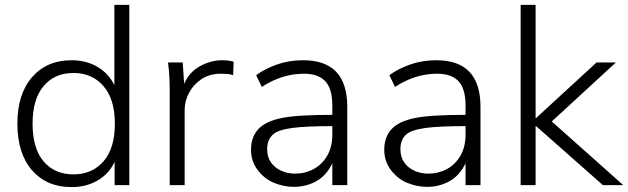

<svg xmlns="http://www.w3.org/2000/svg" viewBox="-20 -756 2565 784"><path d="M272 8Q171 8 111 -60.5Q51 -129 51 -251Q51 -372 111 -441Q171 -510 272 -510Q332 -510 378 -483Q424 -456 447 -408V-736H508V0H448V-95Q425 -46 378.5 -19Q332 8 272 8ZM280 -44Q356 -44 402.5 -97Q449 -150 449 -251Q449 -351 402.5 -404.5Q356 -458 280 -458Q203 -458 158 -404.5Q113 -351 113 -251Q113 -150 158 -97Q203 -44 280 -44Z M673 0V-384Q673 -412 671.5 -442.5Q670 -473 666 -501H726L732 -414Q753 -462 797 -486Q841 -510 888 -510Q901 -510 912.5 -508.5Q924 -507 934 -504L932 -449Q921 -453 908.5 -454Q896 -455 882 -455Q836 -455 803 -433Q770 -411 752 -377Q734 -343 734 -308V0Z M1180 7Q1139 7 1098.5 -9.5Q1058 -26 1029 -66Q1005 -101 1005 -144Q1005 -197 1035 -229Q1065 -261 1130 -274Q1192 -287 1337 -287V-325Q1337 -394 1308 -424.5Q1279 -455 1221 -455Q1131 -455 1049 -401L1026 -449Q1061 -475 1110.5 -492.5Q1160 -510 1218 -510Q1398 -510 1398 -320V0H1337V-89Q1312 -38 1270.5 -15.5Q1229 7 1180 7ZM1185 -47Q1226 -47 1260.5 -65.5Q1295 -84 1316 -120Q1337 -156 1337 -207V-241Q1229 -241 1173 -233.5Q1117 -226 1096 -208Q1071 -187 1071 -147Q1071 -114 1087 -92Q1103 -70 1129 -58.5Q1155 -47 1185 -47Z M1724 7Q1683 7 1642.5 -9.5Q1602 -26 1573 -66Q1549 -101 1549 -144Q1549 -197 1579 -229Q1609 -261 1674 -274Q1736 -287 1881 -287V-325Q1881 -394 1852 -424.5Q1823 -455 1765 -455Q1675 -455 1593 -401L1570 -449Q1605 -475 1654.5 -492.5Q1704 -510 1762 -510Q1942 -510 1942 -320V0H1881V-89Q1856 -38 1814.5 -15.5Q1773 7 1724 7ZM1729 -47Q1770 -47 1804.5 -65.5Q1839 -84 1860 -120Q1881 -156 1881 -207V-241Q1773 -241 1717 -233.5Q1661 -226 1640 -208Q1615 -187 1615 -147Q1615 -114 1631 -92Q1647 -70 1673 -58.5Q1699 -47 1729 -47Z M2106 0V-736H2167V-274H2169L2416 -501H2495L2233 -260L2525 0H2442L2169 -241H2167V0Z"/></svg>

Font: Winston Light
Style: Regular
Weight: 300
Designer: Original fonts by Vernon Adams / Changes by Cristiano Sobral
Foundry: Original fonts by Vernon Adams / Changes by Cristiano Sobral
Version: Version 2.503;July 17, 2020;FontCreator 13.0.0.2655 64-bit